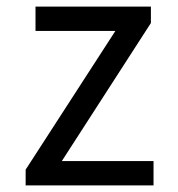

<svg xmlns="http://www.w3.org/2000/svg" viewBox="-20 -564 540 584"><path d="M58 0H447V-74H168L439 -494V-544H88V-470H331L58 -48Z"/></svg>

Font: Noto Sans Mono CJK SC Regular
Style: Regular
Weight: 400
Designer: Ryoko NISHIZUKA (kana & ideographs); Paul D. Hunt (Latin, Greek & Cyrillic); Wenlong ZHANG (bopomofo); Sandoll Communica
Foundry: Adobe Systems Incorporated
Version: Version 1.005;PS 1.005;hotconv 1.0.96;makeotf.lib2.5.65012